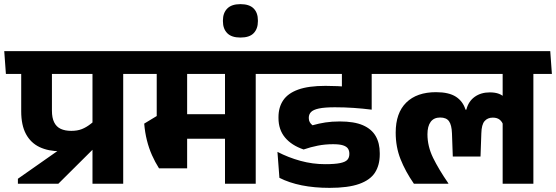

<svg xmlns="http://www.w3.org/2000/svg" viewBox="-44 -888 2687 928"><path d="M551.5 -568H403V0H551.5ZM372 -530.5H641L633 -641H364ZM-15.5 -530.5H625L617.5 -641H-23.5ZM42.5 -24V0H238L410.5 -171.5V-302L393.5 -288.5Q373 -272.5 351.5 -264Q330 -255.5 300.5 -255.5Q270.5 -255.5 249.5 -265.2Q228.5 -275 217.8 -296.8Q207 -318.5 207 -353.5V-568H58.5V-350Q58.5 -283 81.5 -240.2Q104.5 -197.5 147 -177.2Q189.5 -157 247.5 -157Q273.5 -157 294.2 -161.8Q315 -166.5 332 -176L283.5 -193Z M1192 -568H1043.5V0H1192ZM1012.5 -530.5H1281.5L1274 -641H1005ZM1217 -530.5 1209 -641H594L602 -530.5ZM1102 -336H759V-217.5H1102ZM860.5 -570H713.5V-267H860.5ZM724.5 -74.5H860.5V-327.5H714L653 -290.5Q656.5 -248 666 -210Q675.5 -172 690.5 -138.2Q705.5 -104.5 724.5 -74.5Z M1118 -706.5Q1162 -706.5 1182.2 -727.8Q1202.5 -749 1202.5 -785V-789.5Q1202.5 -826.5 1181.8 -847.2Q1161 -868 1118 -868Q1075.5 -868 1054.5 -846.8Q1033.5 -825.5 1033.5 -789.5V-785Q1033.5 -749 1054.2 -727.8Q1075 -706.5 1118 -706.5Z M1570 -530.5H1838.5L1830.5 -641H1561.5ZM1752.5 -568H1609V-467.5H1752.5ZM1848.5 -530.5 1840.5 -641H1236L1244 -530.5ZM1608.5 -564.5V-391Q1618 -389 1638 -385Q1658 -381 1681 -376Q1704 -371 1723.8 -366.8Q1743.5 -362.5 1752.5 -360.5V-564.5ZM1297 -154 1306.5 -28.5Q1353.5 -4.5 1414.5 7.8Q1475.5 20 1549 20Q1639 20 1692.2 1Q1745.5 -18 1768.5 -54Q1791.5 -90 1791.5 -142V-148Q1791.5 -196 1771.8 -230.2Q1752 -264.5 1709.8 -282.8Q1667.5 -301 1598.5 -301Q1560 -301 1529 -296.2Q1498 -291.5 1466.5 -282.5Q1458 -289 1453.2 -297.5Q1448.5 -306 1448.5 -317V-319Q1448.5 -335 1459 -346.2Q1469.5 -357.5 1497 -363.5Q1524.5 -369.5 1574.5 -369.5Q1621 -369.5 1664.8 -366.5Q1708.5 -363.5 1752.5 -358V-452Q1697 -462 1643.2 -467.5Q1589.5 -473 1529.5 -473Q1447 -473 1397.2 -455Q1347.5 -437 1324.8 -403.2Q1302 -369.5 1302 -322V-317.5Q1302 -261.5 1333.5 -223.5Q1365 -185.5 1423.5 -165.5Q1458 -177.5 1492.8 -184.2Q1527.5 -191 1566 -191Q1597 -191 1614 -185.5Q1631 -180 1637.8 -169.8Q1644.5 -159.5 1644.5 -145.5V-143.5Q1644.5 -126.5 1635 -115.8Q1625.5 -105 1600 -99.8Q1574.5 -94.5 1527 -94.5Q1467 -94.5 1408.5 -110.5Q1350 -126.5 1297 -154Z M2534 -568H2385.5V0H2534ZM2354.5 -530.5H2623.5L2615.5 -641H2346.5ZM1812 -530.5H2572.5L2564.5 -641H1804ZM2063.5 -442.5Q1970.5 -442.5 1919.5 -392.2Q1868.5 -342 1868.5 -247Q1868.5 -178 1891.8 -119Q1915 -60 1956.5 0H2123V-2Q2076.5 -69.5 2049.2 -125.2Q2022 -181 2022 -239Q2022 -278 2037.5 -299Q2053 -320 2083.5 -320Q2113.5 -320 2126.2 -302Q2139 -284 2140.5 -244L2144.5 -131.5H2278.5L2282.5 -244Q2283.5 -285.5 2298 -302.5Q2312.5 -319.5 2338 -319.5Q2359 -319.5 2371.5 -309.2Q2384 -299 2389.5 -280.5L2397.5 -413.5Q2386 -427.5 2367.8 -434.5Q2349.5 -441.5 2323.5 -441.5Q2280.5 -441.5 2250.2 -419.8Q2220 -398 2210 -358H2206Q2193.5 -398.5 2159.5 -420.5Q2125.5 -442.5 2063.5 -442.5Z"/></svg>

Font: Anek Devanagari
Style: Bold
Weight: 700
Designer: Kailash Malviya (Devanagari) & Yesha Goshar (Latin)
Foundry: Ek Type
Version: Version 1.003